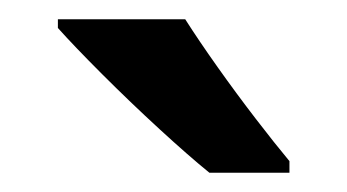

<svg xmlns="http://www.w3.org/2000/svg" viewBox="-20 -785 360 199"><path d="M172 -765Q186 -743 205.5 -715.5Q225 -688 245 -662Q265 -636 280 -618V-606H197Q176 -623 145.5 -651Q115 -679 86 -708Q57 -737 40 -756V-765Z"/></svg>

Font: Noto Sans Hebrew Condensed SemiBold
Style: Regular
Weight: 600
Width: 3
Designer: Ben Nathan
Foundry: Google LLC
Version: Version 3.001; ttfautohint (v1.8.4.7-5d5b)